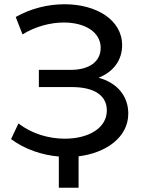

<svg xmlns="http://www.w3.org/2000/svg" viewBox="-20 -731 682 904"><path d="M257 6V153H350V5C480 -11 584 -85 584 -196C584 -279 532 -341 444 -365C513 -392 555 -447 555 -518C555 -638 433 -711 284 -711C205 -711 125 -691 54 -651L86 -569C146 -606 216 -625 281 -625C381 -625 454 -579 454 -506C454 -441 401 -402 312 -402H163V-321H319C423 -321 483 -282 483 -211C483 -128 397 -78 285 -78C208 -78 128 -102 67 -150L32 -76C97 -28 177 -1 257 6Z"/></svg>

Font: Malon Grotesk Med
Style: Regular
Weight: 500
Designer: Julieta Ulanovsky
Foundry: Julieta Ulanovsky
Version: Version 7.200